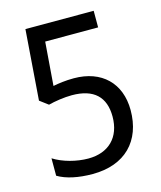

<svg xmlns="http://www.w3.org/2000/svg" viewBox="-109 -793 739 883"><g transform="rotate(-15 260.0 -352.0)"><path d="M252 -438C213 -438 178 -433 153 -428L169 -635H421V-714H96L71 -380L111 -350C141 -358 187 -365 223 -365C328 -365 379 -315 379 -222C379 -123 319 -64 222 -64C166 -64 102 -81 58 -109V-26C98 -2 156 10 223 10C378 10 467 -83 467 -229C467 -358 384 -438 252 -438Z"/></g></svg>

Font: Noto Sans Armenian SemiCondensed
Style: Regular
Weight: 400
Width: 4
Designer: Monotype Design Team
Foundry: Monotype Imaging Inc.
Version: Version 2.008